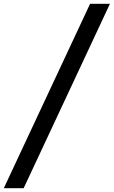

<svg xmlns="http://www.w3.org/2000/svg" viewBox="-48 -843 596 1006"><path d="M-28 143 424 -823H528L76 143Z"/></svg>

Font: Iosevka Term Curly SmBd Obl
Style: Regular
Weight: 600
Italic angle: -9°
Designer: Belleve Invis
Foundry: Belleve Invis
Version: Version 32.3.0